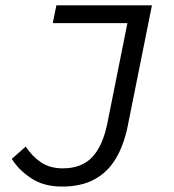

<svg xmlns="http://www.w3.org/2000/svg" viewBox="-20 -676 640 708"><path d="M209 12Q141.7 12 95.4 -18.5Q49 -49 23.5 -90.1L74.9 -135.5Q98.6 -99.2 131.5 -77.2Q164.5 -55.2 211.6 -55.2Q281.5 -55.2 320.8 -97.4Q360.1 -139.7 376.9 -226.5L449.8 -590.6H174.5L187.9 -656.3H540.3L451 -211.4Q436.8 -140.7 406.6 -90.5Q376.4 -40.3 327.6 -14.2Q278.8 12 209 12Z"/></svg>

Font: SourceCodeVF
Style: Italic
Weight: 200
Italic angle: -11°
Monospace: yes
Designer: Paul D. Hunt, Teo Tuominen
Foundry: Adobe
Version: Version 1.026;hotconv 1.1.0;makeotfexe 2.6.0